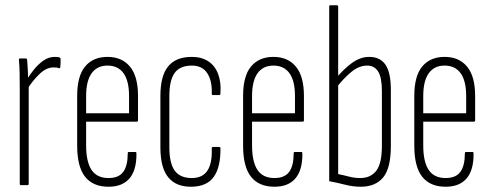

<svg xmlns="http://www.w3.org/2000/svg" viewBox="-20 -703 1865 729"><path d="M59 0Q55 0 55 -5V-367Q55 -399 54.5 -426Q54 -453 52 -474Q51 -481 56 -481H79Q82 -481 83 -476Q85 -453 86 -427Q87 -401 87 -386L89 -382V-5Q89 0 84 0ZM83 -364 81 -400Q93 -419 109 -439Q125 -459 145 -473Q165 -487 188 -487Q199 -487 206 -485Q208 -484 209 -482.5Q210 -481 210 -478Q210 -470 210 -463Q210 -456 209 -449Q209 -443 203 -444Q200 -446 195 -446.5Q190 -447 183 -447Q156 -447 130 -422Q104 -397 83 -364Z M392 6Q333 6 303 -32Q273 -70 273 -150V-338Q273 -415 303.5 -451Q334 -487 388 -487Q443 -487 473.5 -450Q504 -413 504 -339V-246Q504 -241 499 -241H307V-151Q307 -89 327.5 -58Q348 -27 392 -27Q431 -27 448 -50.5Q465 -74 465 -120Q465 -126 469 -126H494Q498 -126 498 -121Q499 -58 472 -26Q445 6 392 6ZM307 -273H470V-338Q470 -396 449 -425Q428 -454 388 -454Q349 -454 328 -425Q307 -396 307 -338Z M708 6Q649 7 619 -29.5Q589 -66 589 -143V-339Q589 -415 618.5 -451Q648 -487 708 -487Q745 -487 770.5 -470.5Q796 -454 808 -422.5Q820 -391 817 -349Q817 -342 812 -342H788Q786 -342 785 -343.5Q784 -345 784 -347Q786 -396 767 -425Q748 -454 708 -454Q664 -454 643.5 -426.5Q623 -399 623 -338V-144Q623 -83 643.5 -55Q664 -27 708 -27Q749 -27 767.5 -55Q786 -83 784 -139Q784 -145 788 -145H812Q817 -145 817 -140Q818 -69 792 -32Q766 5 708 6Z M1022 6Q963 6 933 -32Q903 -70 903 -150V-338Q903 -415 933.5 -451Q964 -487 1018 -487Q1073 -487 1103.5 -450Q1134 -413 1134 -339V-246Q1134 -241 1129 -241H937V-151Q937 -89 957.5 -58Q978 -27 1022 -27Q1061 -27 1078 -50.5Q1095 -74 1095 -120Q1095 -126 1099 -126H1124Q1128 -126 1128 -121Q1129 -58 1102 -26Q1075 6 1022 6ZM937 -273H1100V-338Q1100 -396 1079 -425Q1058 -454 1018 -454Q979 -454 958 -425Q937 -396 937 -338Z M1350 6Q1320 6 1291 -1.5Q1262 -9 1230 -15V-678Q1230 -683 1234 -683H1259Q1264 -683 1264 -678V-42Q1284 -38 1305 -32.5Q1326 -27 1348 -27Q1387 -27 1408.5 -54.5Q1430 -82 1430 -150V-358Q1430 -408 1416 -431Q1402 -454 1374 -454Q1343 -454 1313.5 -429.5Q1284 -405 1257 -370L1255 -405Q1285 -441 1316.5 -464Q1348 -487 1382 -487Q1423 -487 1443.5 -457.5Q1464 -428 1464 -362V-149Q1464 -64 1434.5 -29Q1405 6 1350 6Z M1672 6Q1613 6 1583 -32Q1553 -70 1553 -150V-338Q1553 -415 1583.5 -451Q1614 -487 1668 -487Q1723 -487 1753.5 -450Q1784 -413 1784 -339V-246Q1784 -241 1779 -241H1587V-151Q1587 -89 1607.5 -58Q1628 -27 1672 -27Q1711 -27 1728 -50.5Q1745 -74 1745 -120Q1745 -126 1749 -126H1774Q1778 -126 1778 -121Q1779 -58 1752 -26Q1725 6 1672 6ZM1587 -273H1750V-338Q1750 -396 1729 -425Q1708 -454 1668 -454Q1629 -454 1608 -425Q1587 -396 1587 -338Z"/></svg>

Font: Sofia Sans Extra Condensed ExtraLight
Style: Regular
Weight: 250
Designer: Botio Nikoltchev, Ani Petrova
Foundry: lettersoup
Version: Version 4.101